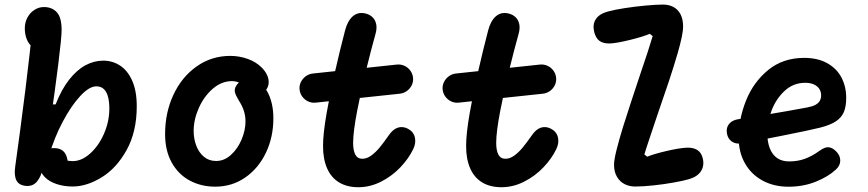

<svg xmlns="http://www.w3.org/2000/svg" viewBox="-20 -797 3760 832"><path d="M153 -79.8Q153 -114 168.3 -134.6Q183.6 -155.2 214.2 -155.2Q245.6 -155.2 260.4 -134.9Q275.2 -114.6 275.2 -70.1H213.5V-130.2Q223.3 -121.9 235.5 -114.8Q247.7 -107.6 262.8 -103.2Q278 -98.8 295.2 -98.8Q333.9 -98.8 370.9 -132Q407.9 -165.2 430.8 -218Q453.8 -270.9 453.8 -326.4Q453.8 -355.6 448.2 -377Q442.8 -398.5 430.3 -410.7Q417.9 -422.9 397.3 -422.9Q366.7 -422.9 327.4 -380.5Q288.2 -338.2 251.4 -268.7Q214.6 -199.2 192.5 -121.9H146.2L177.1 -344.5H221Q246 -408.8 279.3 -451.3Q312.7 -493.8 350 -514Q387.3 -534.2 427.3 -534.2Q467.7 -534.2 500.5 -512.7Q533.4 -491.2 553 -447Q572.6 -402.7 572.6 -336.7Q572.6 -226.1 528.9 -147.1Q485.2 -68.1 420.5 -28.5Q355.8 11.2 294.5 11.2Q256.9 11.2 224.7 0.4Q192.5 -10.3 172.8 -31Q153 -51.6 153 -79.8ZM46 -75.8Q55.1 -140.5 66.8 -227.8Q78.5 -315.2 90.1 -408.8Q113.2 -595.8 118.2 -660.7L146.2 -586.5Q128.6 -586.5 115.2 -598.4Q101.9 -610.3 94.7 -630.4Q87.5 -650.4 87.5 -674.2Q87.5 -700 98.9 -721.1Q110.3 -742.2 129.4 -754.3Q148.4 -766.5 170.2 -766.5Q205.4 -766.5 226.2 -743.9Q247 -721.2 247 -667.4Q247 -634.7 232.4 -517.5Q217.8 -400.4 198.3 -269.1Q178.8 -137.8 165.7 -69.8Q158.4 -32.1 140.5 -10.5Q122.5 11.2 92.3 8.7Q61.9 5.8 51.1 -15.5Q40.3 -36.8 46 -75.8Z M695.4 -215.8Q695.4 -309.6 731.9 -387.1Q768.4 -464.6 832.9 -509.7Q897.3 -554.8 977.8 -554.8Q1016.9 -554.8 1053.4 -541.8Q1089.8 -528.8 1114.5 -503.8Q1129.2 -488.9 1137.1 -472.2Q1144.9 -455.4 1144.3 -439.1Q1143.8 -422.8 1134.3 -409.3Q1124.5 -395.4 1112.6 -393.7Q1100.7 -391.9 1088.6 -397.5Q1076.5 -403 1057.9 -415.2Q1056.4 -416.5 1054.7 -417.4L1048.6 -421.4Q1031.2 -432.6 1016.1 -439Q1001 -445.5 985.6 -445.5Q940.4 -445.5 902.3 -412.7Q864.2 -379.8 841.7 -329.4Q819.2 -278.9 819.2 -229.5Q819.2 -195.8 830.4 -166Q841.6 -136.2 863.5 -117.8Q885.3 -99.4 916.5 -99.4Q951.7 -99.4 980.8 -125.8Q1009.9 -152.2 1026.8 -192.2Q1043.8 -232.3 1043.8 -270.9Q1043.8 -294.6 1036.8 -316.5Q1029.8 -338.5 1016.2 -359.2Q1001.5 -383.6 998.2 -396.5Q994.8 -409.3 1002.5 -423.6Q1012.3 -441.9 1033.5 -448Q1054.7 -454.2 1076.9 -449.6Q1099.2 -445 1110.1 -434.7Q1126.5 -420.9 1138.7 -399.2Q1150.8 -377.6 1157.7 -348.4Q1164.6 -319.2 1164.6 -284.2Q1164.6 -203.2 1132.5 -135.5Q1100.3 -67.8 1042.8 -27.9Q985.3 11.9 912.7 11.9Q851.8 11.9 802.4 -14.5Q753 -40.9 724.2 -92.5Q695.4 -144.1 695.4 -215.8Z M1379.8 -164.1Q1379.8 -217.5 1395.2 -305.8Q1410.6 -394.2 1431.8 -486.8Q1452.9 -579.3 1475.2 -664.8Q1485.8 -705.9 1508.1 -725.8Q1530.4 -745.8 1562.4 -738.9Q1580.4 -734.9 1593.2 -723.4Q1605.9 -711.9 1610.1 -692.8Q1614.2 -673.7 1606.8 -648.3Q1589.5 -586.9 1567.1 -496.1Q1544.7 -405.2 1527.5 -315.4Q1510.2 -225.5 1510.2 -177.7Q1510.2 -145.1 1519.7 -127Q1529.2 -109 1550.6 -109Q1569.2 -109 1588.5 -122.8Q1607.7 -136.7 1625.1 -157.8Q1642.5 -178.9 1663.8 -209.5L1665.2 -211.5Q1682.8 -236.9 1703.8 -243.8Q1724.8 -250.6 1746.8 -239.6Q1771.2 -227.3 1777.5 -202.8Q1783.7 -178.2 1770.7 -151Q1751.2 -110.1 1715 -72Q1678.9 -34 1631.3 -9.8Q1583.7 14.3 1532.8 14.3Q1483.8 14.3 1449.3 -6.6Q1414.9 -27.5 1397.4 -67.6Q1379.8 -107.7 1379.8 -164.1ZM1278.1 -409.1Q1276.3 -425.8 1283.7 -441.1Q1291.1 -456.4 1304.9 -466.5Q1318.7 -476.6 1335.5 -478.4L1699.4 -517.2Q1716.7 -519 1732.2 -512Q1747.7 -505.1 1757.8 -491.4Q1768 -477.7 1769.8 -460.8Q1771.7 -443.6 1764.4 -428.1Q1757.1 -412.7 1743 -402.6Q1729 -392.6 1711.2 -390.8L1347.9 -352.2Q1330.8 -350.3 1315.5 -357.4Q1300.1 -364.5 1290 -378.2Q1279.9 -391.8 1278.1 -409.1Z M1999.8 -164.1Q1999.8 -217.5 2015.2 -305.8Q2030.6 -394.2 2051.8 -486.8Q2072.9 -579.3 2095.2 -664.8Q2105.8 -705.9 2128.1 -725.8Q2150.4 -745.8 2182.4 -738.9Q2200.4 -734.9 2213.2 -723.4Q2225.9 -711.9 2230.1 -692.8Q2234.2 -673.7 2226.8 -648.3Q2209.5 -586.9 2187.1 -496.1Q2164.7 -405.2 2147.5 -315.4Q2130.2 -225.5 2130.2 -177.7Q2130.2 -145.1 2139.7 -127Q2149.2 -109 2170.6 -109Q2189.2 -109 2208.5 -122.8Q2227.7 -136.7 2245.1 -157.8Q2262.5 -178.9 2283.8 -209.5L2285.2 -211.5Q2302.8 -236.9 2323.8 -243.8Q2344.8 -250.6 2366.8 -239.6Q2391.2 -227.3 2397.5 -202.8Q2403.7 -178.2 2390.7 -151Q2371.2 -110.1 2335 -72Q2298.9 -34 2251.3 -9.8Q2203.7 14.3 2152.8 14.3Q2103.8 14.3 2069.3 -6.6Q2034.9 -27.5 2017.4 -67.6Q1999.8 -107.7 1999.8 -164.1ZM1898.1 -409.1Q1896.3 -425.8 1903.7 -441.1Q1911.1 -456.4 1924.9 -466.5Q1938.7 -476.6 1955.5 -478.4L2319.4 -517.2Q2336.7 -519 2352.2 -512Q2367.7 -505.1 2377.8 -491.4Q2388 -477.7 2389.8 -460.8Q2391.7 -443.6 2384.4 -428.1Q2377.1 -412.7 2363 -402.6Q2349 -392.6 2331.2 -390.8L1967.9 -352.2Q1950.8 -350.3 1935.5 -357.4Q1920.1 -364.5 1910 -378.2Q1899.9 -391.8 1898.1 -409.1Z M2640.8 -83.7Q2640.8 -103.5 2651.4 -146.4Q2662 -189.2 2680.5 -249.3Q2697 -302.2 2716.5 -361Q2735.9 -419.7 2755.7 -479.2Q2773.6 -531.5 2786.7 -571.6Q2799.8 -611.8 2808.3 -640.7L2795.5 -650.5Q2768.8 -638.6 2710.8 -624.2Q2652.7 -609.9 2622.9 -608.6Q2594.7 -607.9 2578.2 -619.5Q2561.8 -631.1 2554.8 -658.8Q2547 -690.8 2561.8 -713.8Q2576.6 -736.8 2613.8 -747Q2641.8 -754.8 2687.2 -761.8Q2732.8 -768.8 2778.5 -773Q2824.2 -777.2 2853.2 -777.2Q2878.2 -777.2 2897.7 -767Q2917.2 -756.8 2928.7 -735.6Q2940.1 -714.3 2940.1 -682Q2940.1 -664.4 2934 -634.9Q2927.8 -605.4 2916.5 -566.2Q2898.5 -504.8 2877.7 -442.4Q2856.9 -380.1 2827 -293.8Q2809.8 -242.2 2794.6 -197Q2779.3 -151.8 2772.2 -127.8L2784.6 -117.9Q2812.1 -129.6 2868.3 -142.7Q2924.6 -155.8 2957 -157.1Q2984.3 -158 3001.8 -147Q3019.2 -136 3025.2 -111.3Q3032.9 -80 3018 -56Q3003.1 -32 2967 -21Q2942 -13.6 2899.2 -6Q2856.4 1.7 2810.9 6.5Q2765.4 11.3 2732.2 11.3Q2707.7 11.3 2686.9 1Q2666.1 -9.4 2653.5 -30.9Q2640.8 -52.3 2640.8 -83.7Z M3180.9 -200.1Q3180.9 -281.5 3212.9 -361.4Q3244.8 -441.3 3309 -493.8Q3373.2 -546.2 3464.8 -546.2Q3523.9 -546.2 3565 -523Q3606.2 -499.9 3626.5 -460.7Q3646.9 -421.4 3646.9 -373.2Q3646.9 -335.1 3636.4 -310.8Q3625.9 -286.5 3601.2 -270.6Q3576.6 -254.7 3532.6 -243.6Q3489.8 -232.8 3359.6 -207Q3229.3 -181.1 3194.4 -175.8Q3167.9 -171.6 3150.5 -184.2Q3133.2 -196.8 3129.8 -220.2Q3126.1 -244.8 3140.2 -261Q3154.2 -277.1 3181.6 -280.9Q3221.6 -287.2 3245.2 -291Q3268.9 -294.9 3309.4 -301.6Q3366.4 -311.2 3397.7 -316.8Q3429 -322.5 3480.2 -331.8Q3501.7 -336 3514.4 -343.2Q3527.1 -350.4 3532.6 -360.5Q3538.2 -370.5 3538.2 -384.3Q3538.2 -399 3530.8 -411.1Q3523.3 -423.2 3507.8 -430.7Q3492.2 -438.2 3469.2 -438.2Q3418.2 -438.2 3380.9 -404Q3343.7 -369.8 3324.2 -319.9Q3304.7 -270 3304.7 -224.5Q3304.7 -183.2 3315.6 -154.9Q3326.5 -126.6 3347.7 -112Q3368.8 -97.5 3399.6 -97.5Q3435.9 -97.5 3466.8 -108.5Q3497.8 -119.6 3528.6 -141.8Q3543.2 -152.3 3554.3 -156.5Q3565.5 -160.6 3577.3 -157.6Q3589.2 -154.7 3602.5 -141.9Q3621.1 -123.7 3621.1 -101.5Q3621.1 -79.3 3602 -62.1Q3568.8 -31.3 3515 -9.6Q3461.2 12.1 3396.4 12.1Q3334.2 12.1 3285.2 -14.1Q3236.2 -40.3 3208.6 -88.5Q3180.9 -136.6 3180.9 -200.1Z"/></svg>

Font: Monaspace Radon Var
Style: Regular
Weight: 400
Designer: Riley Cran and the Lettermatic Team
Version: Version 1.000 (Monaspace Radon Var)